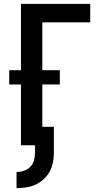

<svg xmlns="http://www.w3.org/2000/svg" viewBox="-20 -755 540 998"><path d="M66 223V139Q86 139 105 132.5Q124 126 137.5 112Q151 98 156.5 78.5Q162 59 162 39V0H89V-316H28V-390H89V-735H449V-639H200V-390H291V-316H200V-96H260V39Q260 64 255 89.5Q250 115 238 137Q226 159 207 176.5Q188 194 165 204.5Q142 215 116.5 219Q91 223 66 223Z"/></svg>

Font: Iosevka
Style: Bold
Weight: 700
Monospace: yes
Designer: Belleve Invis
Foundry: Belleve Invis
Version: Version 32.5.0; ttfautohint (v1.8.4)